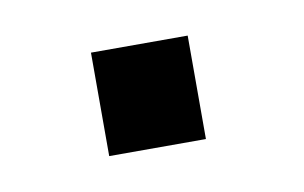

<svg xmlns="http://www.w3.org/2000/svg" viewBox="-30 -443 302 191"><g transform="rotate(-10 120.5 -348.0)"><path d="M166.5 -295.9H68.8V-400.4H166.5Z"/></g></svg>

Font: Franco
Style: Regular
Weight: 400
Designer: Google
Version: Version 1.200311; 2013